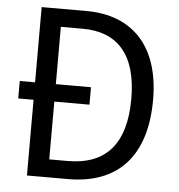

<svg xmlns="http://www.w3.org/2000/svg" viewBox="-52 -763 755 811"><g transform="rotate(5 326.0 -357.0)"><path d="M282 -714H92V-395H27V-321H92V0H266C476 0 595 -124 595 -365C595 -593 476 -714 282 -714ZM273 -638C420 -638 503 -549 503 -361C503 -173 423 -76 258 -76H180V-321H329V-395H180V-638Z"/></g></svg>

Font: Noto Sans Bengali UI SemiCondensed
Style: Regular
Weight: 400
Width: 4
Designer: Jelle Bosma - Monotype Design Team
Foundry: Monotype Imaging Inc.
Version: Version 2.003